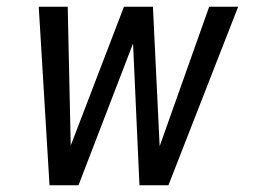

<svg xmlns="http://www.w3.org/2000/svg" viewBox="-20 -550 760 570"><path d="M127 0H213L375 -421L394 0H480L687 -530H601L454 -116L434 -530H348L190 -118L181 -530H95Z"/></svg>

Font: Iosevka Sparkle
Style: Italic
Weight: 400
Italic angle: -9°
Designer: Belleve Invis
Foundry: Belleve Invis
Version: Version 4.5.0; ttfautohint (v1.8.3)